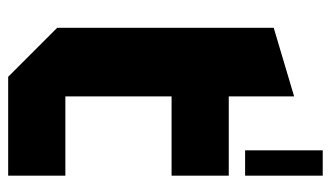

<svg xmlns="http://www.w3.org/2000/svg" viewBox="-190 -620 810 470"><g transform="rotate(90 215.0 -385.0)"><path d="M348 -580V-770H410V-580ZM48 -650 216 -700V-540H410V-400H216V-140H410V0H168L48 -120Z"/></g></svg>

Font: Tektur
Style: Bold
Weight: 700
Designer: Adam Jagosz
Foundry: Adam Jagosz
Version: Version 1.005;gftools[0.9.30]